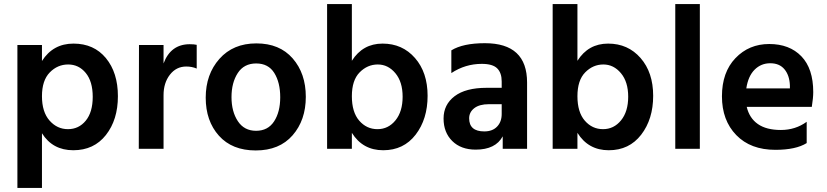

<svg xmlns="http://www.w3.org/2000/svg" viewBox="-20 -727 4038 938"><path d="M223 -373Q185 -334 185 -257Q185 -180 222 -138Q259 -96 312 -96Q365 -96 399 -137.5Q433 -179 433 -254Q433 -329 399 -370.5Q365 -412 313 -412Q261 -412 223 -373ZM185 191H65V-507H185V-429Q239 -514 339 -514Q439 -514 497.5 -443Q556 -372 556 -257Q556 -142 497.5 -67.5Q439 7 338 7Q237 7 185 -76Z M779 0H658L659 -507H779V-417Q814 -511 907 -511Q928 -511 941 -508V-392Q918 -402 890 -402Q841 -402 810 -362Q779 -322 779 -262Z M1231.5 -417Q1172 -417 1141.5 -370Q1111 -323 1111 -252.5Q1111 -182 1142 -135Q1173 -88 1231 -88Q1289 -88 1319 -134Q1349 -180 1349 -252Q1349 -324 1320 -370.5Q1291 -417 1231.5 -417ZM1232.5 -515Q1346 -515 1410 -441.5Q1474 -368 1474 -254Q1474 -140 1409.5 -66Q1345 8 1229.5 8Q1114 8 1049.5 -64Q985 -136 985 -250Q985 -364 1052 -439.5Q1119 -515 1232.5 -515Z M1825.5 -412Q1775 -412 1737 -373.5Q1699 -335 1699 -257Q1699 -179 1735 -137.5Q1771 -96 1824 -96Q1877 -96 1912 -139Q1947 -182 1947 -254.5Q1947 -327 1911.5 -369.5Q1876 -412 1825.5 -412ZM1699 0H1578V-707H1699V-430Q1752 -514 1849 -514Q1946 -514 2007.5 -443.5Q2069 -373 2069 -259Q2069 -145 2010.5 -69Q1952 7 1852 7Q1752 7 1699 -78Z M2304 4Q2232 4 2189.5 -38Q2147 -80 2147 -148Q2147 -216 2201 -257Q2255 -298 2357 -298H2431V-329Q2431 -371 2409 -393Q2387 -415 2334 -415Q2253 -415 2185 -370V-481Q2242 -516 2349 -516Q2555 -516 2555 -324V0H2436V-61Q2401 4 2304 4ZM2346 -85Q2386 -85 2408.5 -108.5Q2431 -132 2431 -170V-218H2369Q2322 -218 2297 -198.5Q2272 -179 2272 -149Q2272 -85 2346 -85Z M2927.5 -412Q2877 -412 2839 -373.5Q2801 -335 2801 -257Q2801 -179 2837 -137.5Q2873 -96 2926 -96Q2979 -96 3014 -139Q3049 -182 3049 -254.5Q3049 -327 3013.5 -369.5Q2978 -412 2927.5 -412ZM2801 0H2680V-707H2801V-430Q2854 -514 2951 -514Q3048 -514 3109.5 -443.5Q3171 -373 3171 -259Q3171 -145 3112.5 -69Q3054 7 2954 7Q2854 7 2801 -78Z M3399 0H3279V-707H3399Z M3626 -295H3839V-310Q3837 -359 3812.5 -388.5Q3788 -418 3743 -418Q3698 -418 3666.5 -386.5Q3635 -355 3626 -295ZM3768 5Q3647 5 3577 -67Q3507 -139 3507 -256.5Q3507 -374 3573 -443Q3639 -512 3738 -512Q3837 -512 3895 -452Q3953 -392 3953 -277Q3953 -249 3946 -205H3628Q3641 -150 3682.5 -121Q3724 -92 3795 -92Q3866 -92 3921 -132V-28Q3868 5 3768 5Z"/></svg>

Font: Hind Guntur SemiBold
Style: Regular
Weight: 600
Designer: Manushi Parikh, Hitesh Malaviya
Foundry: Indian Type Foundry
Version: Version 1.000;PS 1.0;hotconv 1.0.86;makeotf.lib2.5.63406; tt